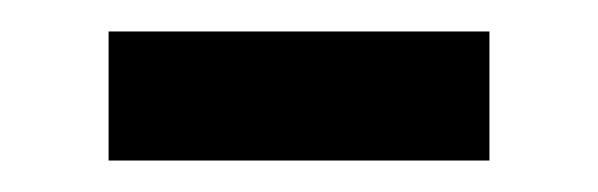

<svg xmlns="http://www.w3.org/2000/svg" viewBox="-20 -358 380 122"><path d="M49 -338H291V-256H49Z"/></svg>

Font: lbangla85
Style: Book
Weight: 400
Designer: Jelle Bosma - Monotype Design Team
Foundry: Monotype Imaging Inc.
Version: Version 2.003